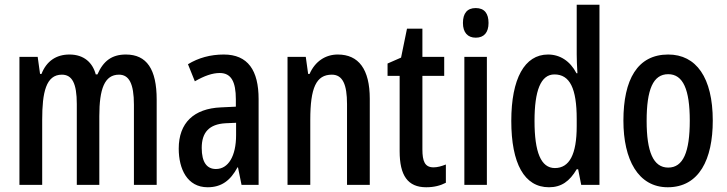

<svg xmlns="http://www.w3.org/2000/svg" viewBox="-20 -780 3068 810"><path d="M511 -550C452 -550 416 -523 391 -466H384C371 -515 335 -550 273 -550C217 -550 176 -522 155 -468H149L139 -540H62V0H158V-275C158 -390 174 -465 241 -465C284 -465 304 -429 304 -341V0H399V-290C399 -405 421 -465 482 -465C524 -465 545 -428 545 -338V0H641V-360C641 -488 599 -550 511 -550Z M924 -550C868 -550 817 -536 773 -509L802 -437C842 -460 876 -472 907 -472C955 -472 975 -436 975 -361V-330L912 -327C798 -322 734 -262 734 -153C734 -67 770 10 856 10C914 10 952 -18 982 -74H984L999 0H1071V-362C1071 -483 1026 -550 924 -550ZM931 -260 976 -262V-210C976 -121 943 -67 891 -67C853 -67 831 -95 831 -156C831 -222 863 -256 931 -260Z M1405 -550C1353 -550 1309 -521 1286 -468H1280L1270 -540H1193V0H1289V-274C1289 -410 1314 -465 1380 -465C1426 -465 1444 -423 1444 -341V0H1540V-363C1540 -488 1493 -550 1405 -550Z M1809 -74C1772 -74 1762 -100 1762 -150V-460H1854V-540H1762V-659H1697L1672 -537L1615 -512V-460H1666V-142C1666 -40 1700 10 1778 10C1811 10 1838 3 1861 -9V-86C1843 -79 1826 -74 1809 -74Z M1987 -746C1951 -746 1933 -724 1933 -683C1933 -643 1953 -621 1987 -621C2022 -621 2041 -643 2041 -683C2041 -723 2024 -746 1987 -746ZM2034 -540H1939V0H2034Z M2296 10C2348 10 2383 -15 2413 -66H2419L2432 0H2509V-760H2413V-550C2413 -529 2414 -504 2416 -471H2412C2385 -523 2342 -550 2292 -550C2193 -550 2137 -448 2137 -270C2137 -90 2192 10 2296 10ZM2321 -71C2262 -71 2235 -138 2235 -270C2235 -397 2261 -466 2319 -466C2384 -466 2413 -407 2413 -278V-248C2413 -128 2382 -71 2321 -71Z M2987 -271C2987 -453 2917 -550 2799 -550C2669 -550 2610 -444 2610 -271C2610 -107 2672 10 2797 10C2930 10 2987 -108 2987 -271ZM2708 -270C2708 -402 2735 -467 2799 -467C2862 -467 2890 -402 2890 -271C2890 -138 2862 -73 2799 -73C2736 -73 2708 -140 2708 -270Z"/></svg>

Font: Noto Sans Armenian ExtraCondensed Medium
Style: Regular
Weight: 500
Width: 2
Designer: Monotype Design Team
Foundry: Monotype Imaging Inc.
Version: Version 2.008